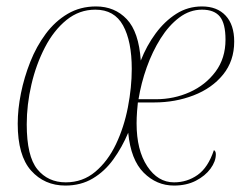

<svg xmlns="http://www.w3.org/2000/svg" viewBox="-20 -566 763 596"><path d="M183 10Q118 10 76.5 -36.5Q35 -83 35 -182Q35 -227 45 -276.5Q55 -326 74 -374Q93 -422 122 -461Q151 -500 190 -523Q229 -546 278 -546Q336 -546 373.5 -506.5Q411 -467 417 -378Q435 -424 463 -462Q491 -500 527 -523Q563 -546 607 -546Q654 -546 680.5 -517.5Q707 -489 707 -437Q707 -377 672.5 -334.5Q638 -292 581 -270Q524 -248 459 -248H408Q407 -242 405.5 -221Q404 -200 404 -183Q404 -100 437 -50Q470 0 520 0Q561 0 593.5 -23Q626 -46 644 -100Q650 -97 650 -87Q650 -65 633.5 -42.5Q617 -20 588 -5Q559 10 520 10Q466 10 426 -30Q386 -70 378 -154Q359 -109 332 -71.5Q305 -34 268 -12Q231 10 183 10ZM184 0Q237 0 276 -33Q315 -66 340 -118.5Q365 -171 377 -233Q389 -295 389 -352Q389 -438 362 -487Q335 -536 276 -536Q226 -536 186.5 -504Q147 -472 119.5 -419Q92 -366 77.5 -303.5Q63 -241 63 -180Q63 -81 96 -40.5Q129 0 184 0ZM464 -258Q520 -258 569 -280Q618 -302 649 -343.5Q680 -385 680 -443Q680 -493 662.5 -514.5Q645 -536 607 -536Q569 -536 536.5 -511.5Q504 -487 478.5 -446.5Q453 -406 435.5 -357Q418 -308 410 -258Z"/></svg>

Font: Noto Serif Display SemiCondensed Thin
Style: Italic
Weight: 100
Width: 4
Italic angle: -12°
Designer: Monotype Design Team
Foundry: Monotype Imaging Inc.
Version: Version 2.009